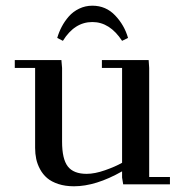

<svg xmlns="http://www.w3.org/2000/svg" viewBox="-20 -651 640 678"><path d="M32.2 -411.1V-439H196.8L199.2 -411.1V-150.9Q199.2 -89.4 219.5 -63.2Q239.7 -37.1 286.1 -37.1Q314.5 -37.1 350.8 -49.8Q387.2 -62.5 411.1 -76.2V-411.1H339.8V-439H504.9L506.8 -411.1V-25.9H580.1V0H415L411.1 -23.9V-45.9Q318.4 6.8 241.2 6.8Q210.4 6.8 186 -1.2Q161.6 -9.3 146.5 -22.2Q131.3 -35.2 121.6 -53.2Q111.8 -71.3 107.9 -89.8Q104 -108.4 104 -128.9V-411.1ZM182.1 -517.1Q188 -537.6 198 -556.6Q208 -575.7 222.9 -592.8Q237.8 -609.9 259.5 -620.4Q281.2 -630.9 306.2 -630.9Q354 -630.9 386.7 -596.4Q419.4 -562 432.1 -517.1L411.1 -506.8Q367.7 -573.2 306.2 -573.2Q243.2 -573.2 202.1 -506.8Z"/></svg>

Font: Dehuti
Style: Bold
Weight: 700
Version: Version 1.2